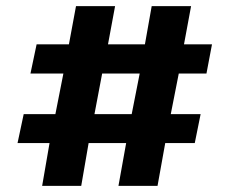

<svg xmlns="http://www.w3.org/2000/svg" viewBox="-20 -587 741 624"><path d="M117 17 141 -122H37L57 -216H160L186 -348H79L99 -443H204L227 -567H354L331 -443H451L473 -567H601L578 -443H669L651 -348H561L535 -216H632L613 -122H517L492 17H365L390 -122H268L244 17ZM312 -348 287 -216H408L434 -348Z"/></svg>

Font: Literata Black
Style: Italic
Weight: 900
Italic angle: -2°
Designer: Latin by Veronika Burian and Jose Scaglione. Greek by Irene Vlachou. Cyrillic by Vera Evstafieva
Foundry: TypeTogether
Version: Version 3.002